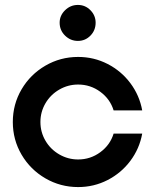

<svg xmlns="http://www.w3.org/2000/svg" viewBox="-20 -752 629 779"><path d="M32 -257Q32 -329 67.5 -389.5Q103 -450 164 -485.5Q225 -521 297 -521Q361 -521 416.5 -492.5Q472 -464 509 -414.5Q546 -365 557 -304H441Q427 -350 387 -379.5Q347 -409 297 -409Q256 -409 220.5 -388.5Q185 -368 164.5 -333Q144 -298 144 -257Q144 -216 164.5 -181Q185 -146 220.5 -125.5Q256 -105 297 -105Q347 -105 387 -134.5Q427 -164 441 -210H557Q546 -149 509 -99.5Q472 -50 416.5 -21.5Q361 7 297 7Q225 7 164 -28.5Q103 -64 67.5 -124.5Q32 -185 32 -257ZM222 -660Q222 -689 244 -710.5Q266 -732 296 -732Q326 -732 347 -710.5Q368 -689 368 -660Q368 -629 347 -607.5Q326 -586 296 -586Q266 -586 244 -607.5Q222 -629 222 -660Z"/></svg>

Font: Lineal Medium
Style: Regular
Weight: 600
Designer: Created by Frank Adebiaye with contributions from Anton Moglia & Ariel Martín Pérez
Created by Frank ADEBIAYE with FontF
Foundry: Velvetyne Type Foundry
Version: Version 2.000